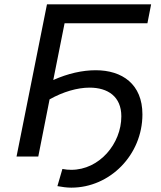

<svg xmlns="http://www.w3.org/2000/svg" viewBox="-20 -720 742 883"><path d="M658 -613 675 -700H196L56 0H156L208 -263C270 -298 336 -317 392 -317C476 -317 538 -276 538 -185C538 -59 437 61 308 61C295 61 281 60 267 57L244 136C266 140 287 143 308 143C486 143 635 -8 635 -194C635 -333 542 -397 420 -397C359 -397 292 -382 225 -352L277 -613Z"/></svg>

Font: AWKNG-Font Medium
Style: Italic
Weight: 500
Italic angle: -11.3°
Designer: Awakening Church
Foundry: Awakening Church
Version: Version 1.700;PS 001.700;hotconv 1.0.88;makeotf.lib2.5.64775